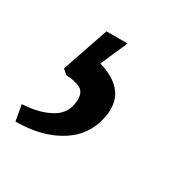

<svg xmlns="http://www.w3.org/2000/svg" viewBox="-94 -90 406 410"><g transform="rotate(30 108.5 115.0)"><path d="M81 139Q81 121 68.5 114.5Q56 108 34 107L22 97L61 -17H113L84 49Q152 69 152 122Q152 132 151 137Q143 190 99 218.5Q55 247 -11 247L-18 208Q25 206 53 189.5Q81 173 81 139Z"/></g></svg>

Font: Andada Pro
Style: Bold Italic
Weight: 700
Italic angle: -7°
Designer: Carolina Giovagnoli
Foundry: Huerta Tipografica
Version: Version 3.005; ttfautohint (v1.8.4)